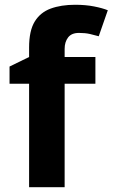

<svg xmlns="http://www.w3.org/2000/svg" viewBox="-20 -785 472 805"><path d="M380 -434H251V0H102V-434H20V-506L102 -546V-586Q102 -656 125.5 -694.5Q149 -733 192.5 -749Q236 -765 295 -765Q339 -765 374.5 -758Q410 -751 432 -742L394 -633Q377 -638 357 -642.5Q337 -647 311 -647Q280 -647 265.5 -628Q251 -609 251 -580V-546H380Z"/></svg>

Font: Noto Sans Adlam Unjoined
Style: Bold
Weight: 700
Version: Version 3.001